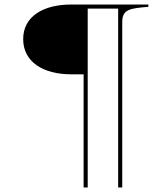

<svg xmlns="http://www.w3.org/2000/svg" viewBox="-20 -720 718 845"><path d="M633 -700H348C333 -700 304 -700 295 -700H292C171 -700 82 -648 82 -548C82 -447 171 -393 292 -393H348V105H366V-682H500V105H518V-623C518 -680 553 -683 633 -690Z"/></svg>

Font: Sprat Thin
Style: Regular
Weight: 100
Designer: Ethan Nakache
Foundry: Collletttivo
Version: Version 2.000;Glyphs 3.2 (3217)